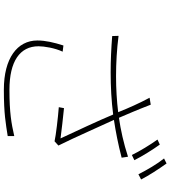

<svg xmlns="http://www.w3.org/2000/svg" viewBox="36 -890 884 996"><g transform="rotate(90 478.0 -392.0)"><path d="M216 -279C200 -229 190 -185 190 -144C190 -39 283 30 445 30C572 30 621 20 686 10V-24C620 -9 565 1 446 1C298 1 220 -53 220 -150C220 -179 229 -235 248 -275ZM793 -614C722 -591 654 -576 591 -567C569 -619 554 -652 523 -732L487 -726C515 -674 540 -618 562 -563C505 -556 441 -552 375 -552C307 -552 236 -556 166 -565L167 -532C230 -527 293 -524 356 -524C430 -524 504 -528 574 -537L575 -535C602 -469 665 -335 698 -264C663 -269 581 -278 541 -282L536 -255C589 -251 683 -240 713 -233L735 -253C692 -339 633 -475 602 -541C662 -550 729 -563 798 -581ZM704 -767C730 -731 766 -672 784 -634L811 -647C790 -689 754 -746 730 -779ZM802 -801C831 -765 862 -712 884 -668L911 -682C892 -720 854 -778 828 -814Z"/></g></svg>

Font: Kinto Sans Thin
Style: Regular
Weight: 100
Designer: Authors: Ryoko NISHIZUKA  (kana & ideographs); Paul D. Hunt (Latin, Greek & Cyrillic); Wenlong ZHANG  (bopomofo); Sandol
Foundry: Adobe Systems Incorporated, ookami Inc.
Version: Version 0.001